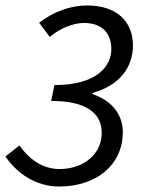

<svg xmlns="http://www.w3.org/2000/svg" viewBox="-29 -670 529 702"><path d="M187 12C321 12 420 -65 420 -187C420 -253 378 -303 309 -326V-330C408 -358 457 -423 457 -504C457 -592 397 -650 290 -650C229 -650 168 -628 114 -587L153 -535C191 -567 239 -586 278 -586C346 -586 378 -547 378 -490C378 -430 328 -359 170 -359L158 -301C293 -301 343 -252 343 -184C343 -108 279 -52 188 -52C122 -52 73 -94 42 -138L-9 -98C31 -38 101 12 187 12Z"/></svg>

Font: Source Sans Pro
Style: Italic
Weight: 400
Italic angle: -11°
Designer: Paul D. Hunt
Foundry: Adobe Systems Incorporated
Version: Version 3.006;hotconv 1.0.111;makeotfexe 2.5.65597